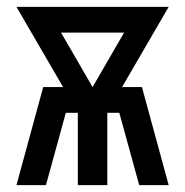

<svg xmlns="http://www.w3.org/2000/svg" viewBox="-20 -540 540 560"><path d="M28 0 106 -286H164L28 -520H472L336 -286H394L472 0H386L328 -211H293V0H207V-211H172L114 0ZM250 -286 342 -445H158Z"/></svg>

Font: Iosevka Semibold
Style: Regular
Weight: 600
Monospace: yes
Designer: Belleve Invis
Foundry: Belleve Invis
Version: Version 33.2.3; ttfautohint (v1.8.4)